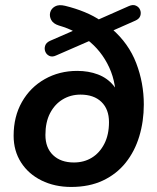

<svg xmlns="http://www.w3.org/2000/svg" viewBox="-20 -731 621 761"><path d="M262 10Q197 10 145 -15.5Q93 -41 63.5 -87Q34 -133 34 -193Q34 -269 67 -327Q100 -385 157.5 -417.5Q215 -450 286 -450Q331 -450 368 -436Q405 -422 429.5 -392.5Q454 -363 460 -314L438 -313Q444 -396 413 -463.5Q382 -531 324 -575L342 -572L202 -511Q187 -504 175.5 -509.5Q164 -515 159.5 -526.5Q155 -538 159 -550Q163 -562 178 -569L279 -613L277 -604Q264 -612 247 -618.5Q230 -625 213 -630Q191 -637 183 -652Q175 -667 179 -682Q183 -697 198 -705.5Q213 -714 238 -708Q279 -698 315.5 -683Q352 -668 381 -648L362 -650L491 -707Q507 -714 519 -708.5Q531 -703 535.5 -691.5Q540 -680 536 -668Q532 -656 516 -649L421 -607L423 -617Q490 -559 520 -480.5Q550 -402 550 -317Q550 -250 532 -190.5Q514 -131 478 -86Q442 -41 388 -15.5Q334 10 262 10ZM273 -87Q313 -87 344 -106Q375 -125 393.5 -161Q412 -197 412 -247Q412 -298 382 -327Q352 -356 299 -356Q260 -356 228.5 -337Q197 -318 178.5 -282.5Q160 -247 160 -196Q160 -145 190.5 -116Q221 -87 273 -87Z"/></svg>

Font: Nunito Variable Extra Light
Style: Italic
Weight: 200
Italic angle: -9°
Designer: Vernon Adams
Foundry: Vernon Adams
Version: Version 3.602